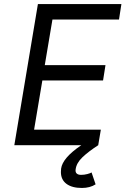

<svg xmlns="http://www.w3.org/2000/svg" viewBox="-20 -720 632 952"><path d="M168 -700H582L570 -623H240L202 -397H503L491 -321H190L149 -77H480L467 0Q419 31 389 59.5Q359 88 355 120Q353 133 360 140Q367 147 382 147Q398 147 413 143Q428 139 434 135L454 194Q426 212 386 212Q337 212 309.5 191.5Q282 171 282 133Q282 122 283 116Q290 63 383 0H51Z"/></svg>

Font: Oak Sans
Style: Italic
Weight: 400
Italic angle: -9.49998°
Foundry: Erik Kennedy, Walven
Version: Version 1.000